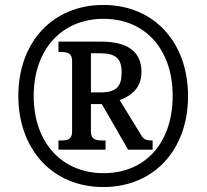

<svg xmlns="http://www.w3.org/2000/svg" viewBox="-20 -745 834 775"><path d="M397 10C601 10 739 -140 739 -357C739 -574 602 -725 397 -725C192 -725 54 -574 54 -358C54 -142 192 10 397 10ZM398 -46C231 -46 116 -168 116 -358C116 -544 228 -669 398 -669C567 -669 677 -545 677 -358C677 -172 570 -46 398 -46ZM216 -141H406V-178H393C368 -178 347 -182 347 -213V-325H391L497 -141H596V-178C567 -178 559 -183 547 -204L463 -341C508 -357 551 -389 551 -454C551 -536 497 -577 387 -577H216V-535H228C251 -535 271 -531 271 -500V-213C271 -182 251 -178 228 -178H216ZM386 -372H347V-530H383C447 -530 471 -509 471 -453C471 -397 451 -372 386 -372Z"/></svg>

Font: Noto Serif Tamil SemiCondensed Black
Style: Italic
Weight: 900
Width: 4
Italic angle: -12°
Designer: Indian Type Foundry, Tom Grace, and the Monotype Design Team
Foundry: Monotype Imaging Inc.
Version: Version 2.003